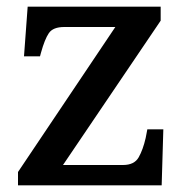

<svg xmlns="http://www.w3.org/2000/svg" viewBox="-20 -556 557 576"><path d="M34 0V-40L326 -475H173Q139 -475 126.5 -456.5Q114 -438 103 -398L100 -387H52L63 -536H462V-494L169 -61H349Q383 -61 396 -84Q409 -107 417 -142L422 -168H470L465 0Z"/></svg>

Font: Noto Serif Khojki Medium
Style: Regular
Weight: 500
Version: Version 2.003